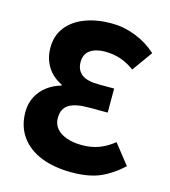

<svg xmlns="http://www.w3.org/2000/svg" viewBox="-103 -747 745 841"><g transform="rotate(15 269.5 -326.0)"><path d="M298 12Q219 12 160 -11.5Q101 -35 68 -81Q35 -127 35 -192Q35 -231 51.5 -262Q68 -293 95.5 -313.5Q123 -334 158 -344V-348Q114 -369 91 -406.5Q68 -444 68 -492Q68 -547 98 -585.5Q128 -624 180.5 -644Q233 -664 300 -664Q356 -664 409.5 -643Q463 -622 505 -584L439 -492Q409 -514 376.5 -525.5Q344 -537 304 -537Q263 -537 237.5 -519.5Q212 -502 212 -465Q212 -430 236 -410.5Q260 -391 316 -391H384V-282H297Q237 -282 208 -263.5Q179 -245 179 -203Q179 -175 195.5 -155.5Q212 -136 242 -125.5Q272 -115 311 -115Q354 -115 388.5 -128Q423 -141 455 -167L526 -77Q479 -33 427.5 -10.5Q376 12 298 12Z"/></g></svg>

Font: Source Sans 3 ExtraLight
Style: Bold
Weight: 700
Version: Version 3.052;hotconv 1.1.0;makeotfexe 2.6.0